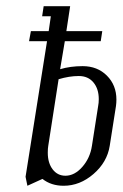

<svg xmlns="http://www.w3.org/2000/svg" viewBox="-20 -596 395 616"><path d="M62 -28.8 130.9 -463.9H73.2L79.1 -496.1H136.2L143.1 -543.9H115.2L120.1 -576.2H205.1L192.9 -496.1H308.1L303.2 -463.9H188L172.9 -374Q205.6 -383.8 245.1 -383.8Q292.5 -383.8 323 -353.3Q353.5 -322.8 353.5 -276.4Q353.5 -266.1 352.1 -255.9L332 -127.9Q323.7 -75.7 280 -37.8Q236.3 0 184.1 0Q144 0 116.2 -22L67.9 0ZM133.3 -106Q133.3 -73.2 148.9 -52.7Q164.6 -32.2 189.9 -32.2Q219.2 -32.2 244.1 -60.5Q269 -88.9 274.9 -127.9L294.9 -255.9Q296.9 -265.6 296.9 -277.8Q296.9 -311 279.8 -331.5Q262.7 -352.1 232.9 -352.1Q202.1 -352.1 168 -341.8L134.8 -127.9Q133.3 -120.1 133.3 -106Z"/></svg>

Font: Gawaa
Style: Italic
Weight: 400
Designer: T. Christopher White
Version: Version 1.0